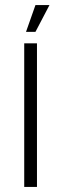

<svg xmlns="http://www.w3.org/2000/svg" viewBox="-20 -733 240 753"><path d="M75 -563H125V0H75ZM119 -713H174L119 -608H82Z"/></svg>

Font: Khand Variable Light
Style: Regular
Weight: 300
Designer: Satya Rajpurohit
Foundry: Indian Type Foundry
Version: Version 3.000